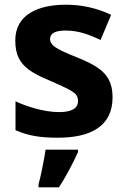

<svg xmlns="http://www.w3.org/2000/svg" viewBox="-20 -576 537 817"><path d="M408 -406 453 -513C391 -542 327 -556 261 -556C142 -556 45 -514 45 -404C45 -342 65 -308 102 -280C122 -265 152 -249 194 -232C223 -219 246 -209 264 -200C282 -191 295 -182 302 -175C309 -168 312 -158 312 -146C312 -115 285 -99 231 -99C168 -99 92 -123 46 -145V-22C99 1 148 10 226 10C362 10 459 -36 459 -162C459 -222 438 -257 401 -284C381 -299 350 -315 307 -332C259 -351 228 -366 214 -376C200 -386 193 -397 193 -410C193 -434 215 -446 259 -446C318 -446 361 -427 408 -406ZM144 208V221H231C260 176 287 126 312 71V61H174C169 96 153 178 144 208Z"/></svg>

Font: Passageway
Style: Regular
Weight: 700
Foundry: Ascender Corporation
Version: Version 1.11